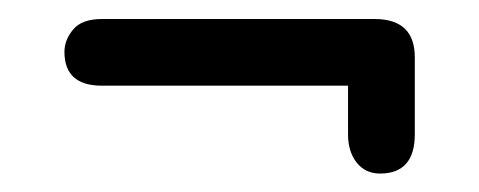

<svg xmlns="http://www.w3.org/2000/svg" viewBox="-20 -281 511 205"><path d="M351.6 -137.7V-189.5H88.9Q48.8 -189.5 48.8 -225.6Q48.8 -238.3 58.1 -249.5Q67.4 -260.7 88.9 -260.7H379.9Q422.9 -260.7 422.9 -219.7V-137.7Q422.9 -95.7 385.7 -95.7Q370.1 -95.7 360.8 -107.4Q351.6 -119.1 351.6 -137.7Z"/></svg>

Font: Jura
Style: DemiBold
Weight: 600
Version: Version 2.4